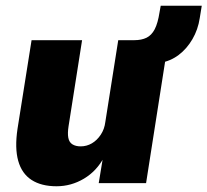

<svg xmlns="http://www.w3.org/2000/svg" viewBox="-20 -638 723 669"><path d="M177 11Q124 11 90 -11Q56 -33 43.5 -77.5Q31 -122 41 -189L90 -498H266L219 -199Q215 -174 218 -158Q221 -142 232.5 -135Q244 -128 261 -128Q282 -128 300 -138.5Q318 -149 331 -168.5Q344 -188 347 -213L392 -498H567L489 0H324L339 -91H343Q317 -42 272.5 -15.5Q228 11 177 11ZM538 -419 446 -483 448 -498Q473 -498 490.5 -506.5Q508 -515 519 -536Q530 -557 536 -596L540 -618H683L676 -575Q670 -535 650.5 -501.5Q631 -468 602.5 -446.5Q574 -425 538 -419Z"/></svg>

Font: Nunito Sans 10pt SemiCondensed Black
Style: Italic
Weight: 900
Width: 4
Italic angle: -9°
Designer: Vernon Adams
Foundry: Vernon Adams
Version: Version 3.101;gftools[0.9.27]